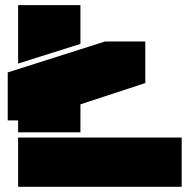

<svg xmlns="http://www.w3.org/2000/svg" viewBox="-20 -720 730 740"><path d="M49.8 -700.2H290V-550.8L49.8 -475.1ZM9.8 -255.9V-440.9L384.8 -560.1H540V-399.9L290 -317.9V-210H49.8V-255.9ZM49.8 0V-189.9H680.2V0Z"/></svg>

Font: Nastup Basic
Style: Regular
Weight: 400
Designer: Maksym Kobuzan
Foundry: Zakznak
Version: Version 1.020;FEAKit 1.0